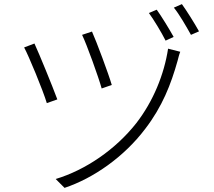

<svg xmlns="http://www.w3.org/2000/svg" viewBox="-20 -866 1040 931"><path d="M426 -713 378 -697C401 -650 458 -491 473 -437L522 -454C507 -506 447 -667 426 -713ZM854 -615 795 -630C776 -505 723 -375 641 -269C541 -142 396 -42 250 2L293 45C434 -2 582 -106 684 -241C767 -349 809 -457 841 -571C844 -583 849 -603 854 -615ZM147 -655 97 -636C118 -598 189 -427 207 -366L258 -384C234 -449 171 -603 147 -655ZM740 -819 702 -803C726 -770 763 -709 783 -669L822 -687C801 -725 763 -787 740 -819ZM862 -846 823 -829C850 -796 883 -738 906 -697L945 -714C923 -754 885 -814 862 -846Z"/></svg>

Font: Noto Sans CJK SC Light
Style: Regular
Weight: 300
Designer: Ryoko NISHIZUKA 西塚涼子 (kana, bopomofo & ideographs); Paul D. Hunt (Latin, Greek & Cyrillic); Sandoll Communications 산돌커뮤니
Foundry: Adobe
Version: Version 2.004;hotconv 1.0.118;makeotfexe 2.5.65603